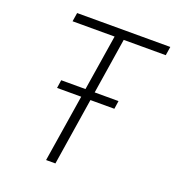

<svg xmlns="http://www.w3.org/2000/svg" viewBox="-129 -808 833 910"><g transform="rotate(20 287.5 -352.5)"><path d="M205 0 310 -661H98L105 -705H575L568 -661H356L252 0ZM137 -339 143 -380H432L426 -339Z"/></g></svg>

Font: Nunito Sans 7pt Condensed ExtraLight
Style: Italic
Weight: 250
Width: 3
Italic angle: -9°
Designer: Vernon Adams
Foundry: Vernon Adams
Version: Version 3.101;gftools[0.9.27]